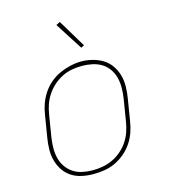

<svg xmlns="http://www.w3.org/2000/svg" viewBox="-113 -844 826 941"><g transform="rotate(-15 300.0 -373.5)"><path d="M246 8Q216 8 187.5 2Q159 -4 135.5 -19Q112 -34 96.5 -57Q81 -80 73.5 -107.5Q66 -135 66.5 -164.5Q67 -194 72 -223L90 -333Q94 -361 103.5 -388Q113 -415 129.5 -440Q146 -465 169 -484.5Q192 -504 218.5 -516Q245 -528 273.5 -534.5Q302 -541 329 -541Q358 -541 386.5 -533.5Q415 -526 438.5 -511.5Q462 -497 478 -473.5Q494 -450 501.5 -423Q509 -396 508.5 -366Q508 -336 503 -307L485 -197Q481 -169 471.5 -141.5Q462 -114 445.5 -89.5Q429 -65 406 -45.5Q383 -26 356.5 -13.5Q330 -1 301.5 3.5Q273 8 246 8ZM246 -11Q271 -11 297 -15.5Q323 -20 347.5 -31.5Q372 -43 393 -61Q414 -79 429 -101.5Q444 -124 452.5 -149Q461 -174 465 -200L483 -310Q487 -336 487.5 -363Q488 -390 482 -415Q476 -440 461.5 -461Q447 -482 426 -495Q405 -508 379 -513.5Q353 -519 327 -519Q301 -519 275.5 -514.5Q250 -510 226 -498Q202 -486 181.5 -468Q161 -450 146 -427.5Q131 -405 122.5 -380.5Q114 -356 110 -330L92 -220Q88 -194 87.5 -167.5Q87 -141 93 -116Q99 -91 113 -70.5Q127 -50 147.5 -36Q168 -22 194 -16.5Q220 -11 246 -11ZM347 -606 258 -745 278 -755 363 -614Z"/></g></svg>

Font: Iosevka Curly Thin Extended
Style: Italic
Weight: 100
Width: 7
Italic angle: -9°
Monospace: yes
Designer: Belleve Invis
Foundry: Belleve Invis
Version: Version 11.1.0; ttfautohint (v1.8.3)